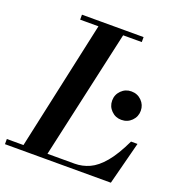

<svg xmlns="http://www.w3.org/2000/svg" viewBox="-160 -866 908 978"><g transform="rotate(20 293.5 -377.0)"><path d="M59 0 223 -754H357L189 0ZM-25 0V-28H342Q384 -28 422.5 -45.5Q461 -63 498.5 -107.5Q536 -152 574 -232H609L549 0ZM118 -727V-754H452V-727ZM489 -319Q457 -319 434.5 -341.5Q412 -364 412 -396Q412 -428 434.5 -450.5Q457 -473 489 -473Q522 -473 544.5 -450.5Q567 -428 567 -396Q567 -364 544.5 -341.5Q522 -319 489 -319Z"/></g></svg>

Font: Libre Bodoni Medium
Style: Italic
Weight: 500
Italic angle: -13°
Designer: Pablo Impallari, Rodrigo Fuenzalida
Foundry: Impallari Type
Version: Version 2.005;gftools[0.9.23]